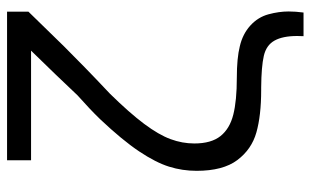

<svg xmlns="http://www.w3.org/2000/svg" viewBox="-188 -572 880 544"><g transform="rotate(-90 252.0 -300.0)"><path d="M421.5 120Q422 110.5 422 102Q422 61 409 37.8Q396 14.5 365.8 7.5Q335.5 0.5 276 0H268.5Q197 0 149 -13.5Q101 -27 70.5 -67.5Q40 -108 40 -183Q40 -223.5 51.8 -261Q63.5 -298.5 95.2 -346Q127 -393.5 186 -456Q202.5 -473 217.2 -486.8Q232 -500.5 254 -520.5Q278.5 -546.5 313.5 -583Q348.5 -619.5 380.5 -652H70V-720H491V-659.5L392.5 -558.5Q365.5 -531.5 333.5 -500.2Q301.5 -469 258.5 -428.5Q204 -373 173 -331.5Q142 -290 129.8 -256.8Q117.5 -223.5 117.5 -189.5Q117.5 -141.5 138.5 -115.2Q159.5 -89 199.2 -79Q239 -69 303.5 -69Q359.5 -69 393 -60.5Q427.5 -52.5 451.5 -30.8Q475.5 -9 483.5 20.8Q491.5 50.5 491.5 77.5Q491.5 97.5 488.5 120Z"/></g></svg>

Font: Vela Sans
Style: Regular
Weight: 400
Designer: Principal design: Mikhail Sharanda - project Manrope.
Design modification: Ravid Balaliev
Foundry: Mikhail Sharanda
Version: Version 1.001